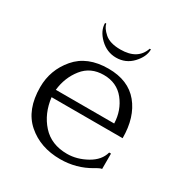

<svg xmlns="http://www.w3.org/2000/svg" viewBox="-143 -696 772 812"><g transform="rotate(30 242.5 -290.0)"><path d="M447 -202H100Q109 -127 154 -77Q199 -27 276 -27Q324 -27 370.5 -53Q417 -79 428 -121H437V-46Q429 -46 406 -32Q340 7 262 7Q165 7 101 -49Q37 -105 37 -215Q37 -299 91.5 -363Q146 -427 249 -427Q346 -427 396.5 -365.5Q447 -304 447 -202ZM100 -238H385Q383 -301 346 -347.5Q309 -394 245 -394Q181 -394 144 -347.5Q107 -301 100 -238ZM357 -587H363Q363 -551 331 -517Q299 -483 252 -483Q207 -483 173 -516Q139 -549 139 -587H145Q148 -568 173.5 -545Q199 -522 251 -522Q335 -522 357 -587Z"/></g></svg>

Font: Forum
Style: Regular
Weight: 400
Designer: Denis Masharov
Foundry: Denis Masharov
Version: Version 1.000